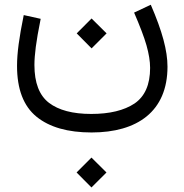

<svg xmlns="http://www.w3.org/2000/svg" viewBox="-20 -348 791 825"><path d="M373 457.5 437.5 393.1 373 329.1 309.1 393.1ZM373.5 -140.1 438 -204.6 373.5 -268.6 309.6 -204.6ZM556.2 -293.9C581.1 -236.3 599.1 -189.5 609.4 -153.3C619.6 -117.2 625 -85 625 -56.2C625 15.6 602.5 66.4 558.1 96.7C513.2 126.5 451.2 141.6 372.1 141.6C292.5 141.6 231.9 125.5 190.4 93.8C148.9 62 127.9 7.8 127.9 -68.8C127.9 -90.3 129.9 -116.2 133.8 -146.5C137.7 -176.3 144.5 -216.8 154.8 -267.1L82 -283.2C62 -185.5 53.2 -119.1 53.2 -64.9C53.2 35.2 81.1 107.9 136.7 153.3C192.4 198.7 271.5 221.2 373.5 221.2C569.3 221.2 699.7 131.3 699.7 -61.5C699.7 -130.4 677.2 -213.9 627.9 -327.6Z"/></svg>

Font: Estedad Regular
Style: Regular
Weight: 400
Designer: Amin Abedi
Version: Version 7.3